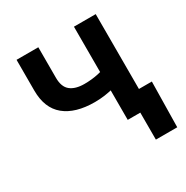

<svg xmlns="http://www.w3.org/2000/svg" viewBox="-160 -672 930 962"><g transform="rotate(-30 305.0 -191.5)"><path d="M299.3 -159.2Q187 -159.2 125.7 -209.5Q64.5 -259.8 64.5 -361.3V-539.1H190.4V-362.3Q190.4 -309.6 218.8 -286.9Q247.1 -264.2 299.3 -264.2Q341.8 -264.2 380.6 -272.7Q419.4 -281.2 461.9 -295.9V-190.9Q440.4 -182.1 413.8 -174.8Q387.2 -167.5 357.9 -163.3Q328.6 -159.2 299.3 -159.2ZM396.5 0V-539.1H522.5V0ZM469.2 156.2V0H429.2V-106H597.2L592.8 156.2Z"/></g></svg>

Font: Inter 18pt SemiBold
Style: Regular
Weight: 600
Designer: Rasmus Andersson
Foundry: rsms
Version: Version 4.001;git-66647c0bb